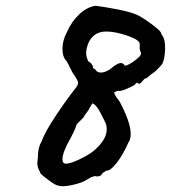

<svg xmlns="http://www.w3.org/2000/svg" viewBox="-20 -595 591 664"><path d="M121 6Q119 2 114 -9Q109 -20 109 -32Q109 -36 111 -50Q111 -85 123 -104Q135 -138 173 -195Q211 -252 239 -287Q250 -300 250 -308Q250 -314 244 -324Q238 -334 229 -347Q226 -355 221.5 -362Q217 -369 219 -369Q218 -370 216 -373Q214 -376 211 -383Q196 -397 196 -426Q196 -455 211 -483Q227 -520 254 -545.5Q281 -571 311 -575Q343 -571 386.5 -562.5Q430 -554 453 -544Q471 -536 503 -512.5Q535 -489 537 -481Q537 -479 540 -474.5Q543 -470 545 -466Q551 -453 551 -428Q551 -411 548 -395.5Q545 -380 540 -372Q515 -344 505 -340Q502 -338 494.5 -331Q487 -324 479 -322Q466 -305 461 -305Q456 -308 452.5 -308.5Q449 -309 449 -305Q448 -301 422 -289.5Q396 -278 390 -281H389Q384 -281 378 -277Q373 -278 376.5 -269.5Q380 -261 393 -245Q432 -172 432 -132Q432 -113 424 -102Q405 -59 383 -31Q361 -3 348 -5L334 4Q332 10 326 13Q320 16 314 15L311 14Q300 14 283 25Q268 35 241.5 42Q215 49 196 49Q188 49 182 47Q173 46 153.5 32Q134 18 121 6ZM398 -377Q406 -377 411 -369Q413 -365 430.5 -375Q448 -385 464 -401Q468 -408 468 -410Q468 -412 466 -416Q464 -420 463 -428Q464 -441 462.5 -446Q461 -451 453.5 -456.5Q446 -462 425 -470Q380 -486 348 -486Q301 -486 284 -442Q278 -424 278 -412Q278 -397 286 -382Q293 -379 297 -373Q301 -367 301 -365Q301 -362 303 -359Q305 -356 309 -356Q310 -352 315.5 -348Q321 -344 329 -344Q342 -344 360 -355Q385 -377 398 -377ZM300 -70Q349 -110 349 -147Q349 -161 345 -170Q325 -211 320 -218Q311 -232 300 -238Q299 -236 294.5 -229.5Q290 -223 286 -214Q273 -197 267 -187L245 -165Q245 -162 239 -148Q233 -134 225 -119Q196 -69 196 -44Q196 -29 208 -29Q222 -29 249.5 -41.5Q277 -54 300 -70Z"/></svg>

Font: Caveat
Style: Bold
Weight: 700
Designer: Pablo Impallari
Foundry: Pablo Impallari
Version: Version 1.500; ttfautohint (v1.6)